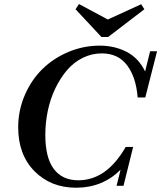

<svg xmlns="http://www.w3.org/2000/svg" viewBox="-20 -900 783 933"><path d="M473.1 -720.2 347.2 -855 363.8 -880.4 503.9 -805.2 666 -879.4 681.6 -855 505.4 -720.2ZM350.1 12.2Q226.6 12.2 147.5 -68.1Q68.4 -148.4 68.4 -281.2Q68.4 -363.3 100.3 -437.5Q132.3 -511.7 185.8 -564.2Q239.3 -616.7 312.3 -647.5Q385.3 -678.2 464.4 -678.2Q537.6 -678.2 595.9 -647.7Q654.3 -617.2 685.1 -552.7L709.5 -650.9H743.2L686 -426.3H648.9Q641.1 -525.4 597.4 -583Q553.7 -640.6 474.6 -640.6Q425.3 -640.6 381.1 -618.4Q336.9 -596.2 304.4 -557.6Q272 -519 248 -468.8Q224.1 -418.5 212.2 -361.1Q200.2 -303.7 200.2 -244.6Q200.2 -133.8 241.5 -78.9Q282.7 -23.9 360.4 -23.9Q498 -23.9 590.8 -186H627L580.1 2.9H546.4L565.9 -75.2Q478 12.2 350.1 12.2Z"/></svg>

Font: Elstob 10pt SemiBold
Style: Italic
Weight: 600
Italic angle: -20°
Designer: Peter S. Baker
Version: Version 1.015